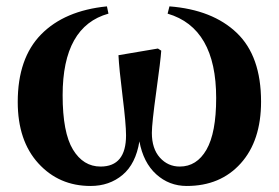

<svg xmlns="http://www.w3.org/2000/svg" viewBox="-20 -582 897 618"><path d="M519.5 -538.1 525.4 -561.5Q664.1 -550.8 742.2 -476.1Q820.3 -401.4 820.3 -254.9Q820.3 -128.9 754.9 -56.2Q689.5 16.6 581.1 16.6Q524.4 16.6 482.9 -21Q441.4 -58.6 428.7 -127Q417 -54.7 374.5 -19Q332 16.6 271.5 16.6Q169.9 16.6 103.5 -56.2Q37.1 -128.9 37.1 -253.9Q37.1 -394.5 112.3 -471.2Q187.5 -547.9 324.2 -561.5L329.1 -538.1Q181.6 -497.1 181.6 -275.4Q181.6 -155.3 214.8 -100.6Q248 -45.9 303.7 -45.9Q385.7 -45.9 385.7 -146.5Q385.7 -182.6 374.5 -272.5Q363.3 -362.3 361.3 -404.3L488.3 -425.8L499 -418.9Q497.1 -388.7 482.9 -286.6Q468.8 -184.6 468.8 -154.3Q468.8 -103.5 494.6 -74.7Q520.5 -45.9 558.6 -45.9Q613.3 -45.9 644.5 -100.1Q675.8 -154.3 675.8 -266.6Q675.8 -492.2 519.5 -538.1Z"/></svg>

Font: Bpmf Zihi Serif Heavy
Style: Heavy
Weight: 900
Foundry: But Ko
Version: Version 1.320